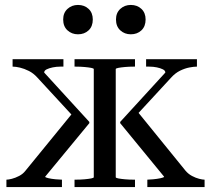

<svg xmlns="http://www.w3.org/2000/svg" viewBox="-20 -758 855 778"><path d="M356 -679Q356 -651 339 -635Q322 -619 296 -619Q271 -619 253.5 -635Q236 -651 236 -679Q236 -706 253.5 -722Q271 -738 296 -738Q322 -738 339 -722Q356 -706 356 -679ZM570 -679Q570 -651 553 -635Q536 -619 510 -619Q485 -619 467.5 -635Q450 -651 450 -679Q450 -706 467.5 -722Q485 -738 510 -738Q536 -738 553 -722Q570 -706 570 -679ZM809 0H577V-30Q585 -30 601 -31.5Q617 -33 631 -36Q645 -39 645 -42L467 -259V-264L650 -464Q650 -472 640 -477Q630 -482 615.5 -485Q601 -488 585 -488H572V-518H778V-488H777Q765 -488 747 -484.5Q729 -481 709.5 -471.5Q690 -462 673 -443L518 -275L533 -311L732 -66Q743 -53 758 -45Q773 -37 787 -33.5Q801 -30 808 -30H809ZM6 0V-30H7Q14 -30 28 -33.5Q42 -37 57.5 -45Q73 -53 83 -66L283 -311L287 -275L132 -443Q116 -461 97 -470.5Q78 -480 61 -484Q44 -488 32 -488H31V-518H237V-488H224Q209 -488 194 -485Q179 -482 169 -477Q159 -472 159 -464L342 -264V-259L163 -42Q163 -39 176 -36Q189 -33 205.5 -31.5Q222 -30 230 -30H231V0ZM282 -488V-518H527V-488H521Q503 -488 486.5 -486.5Q470 -485 459.5 -483Q449 -481 449 -478V-40Q449 -37 459.5 -35Q470 -33 486.5 -31.5Q503 -30 521 -30H527V0H282V-30H288Q306 -30 322.5 -31.5Q339 -33 349.5 -35Q360 -37 360 -40V-478Q360 -481 349.5 -483Q339 -485 322.5 -486.5Q306 -488 288 -488Z"/></svg>

Font: Roboto Serif 144pt
Style: Regular
Weight: 400
Version: Version 1.008